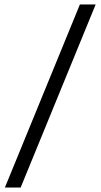

<svg xmlns="http://www.w3.org/2000/svg" viewBox="-20 -805 453 865"><path d="M340 -785H411L73 40H2Z"/></svg>

Font: Eudoxus Sans Light
Style: Regular
Weight: 300
Designer: Stijn de Vries
Foundry: tokotype
Version: Version 2.005